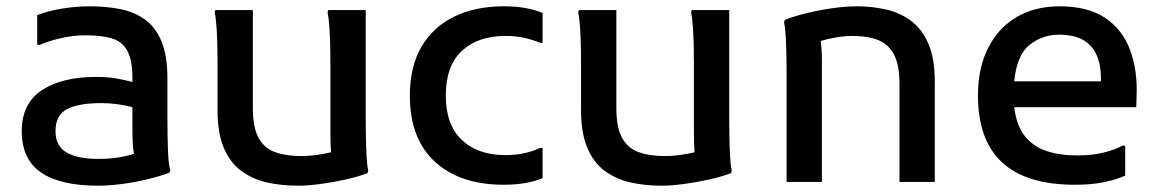

<svg xmlns="http://www.w3.org/2000/svg" viewBox="-20 -577 3676 609"><path d="M291 12Q171 12 110 -30Q49 -72 49 -161Q49 -249 113 -291Q177 -333 284 -333Q321 -333 349.5 -328Q378 -323 400 -317V-329Q400 -387 383.5 -416.5Q367 -446 334 -455.5Q301 -465 251 -465Q211 -465 171 -455.5Q131 -446 107 -435H98V-529Q134 -543 178.5 -550Q223 -557 265 -557Q317 -557 362 -548Q407 -539 440.5 -514.5Q474 -490 492.5 -445Q511 -400 511 -329V-200Q511 -180 511.5 -148Q512 -116 513.5 -85.5Q515 -55 520 -37L517 -29Q484 -17 444 -7.5Q404 2 364 7Q324 12 291 12ZM156 -161Q156 -114 191 -93.5Q226 -73 292 -73Q354 -73 405 -89Q402 -105 401 -123.5Q400 -142 400 -167V-237Q378 -243 352 -246.5Q326 -250 303 -250Q228 -250 192 -230.5Q156 -211 156 -161Z M925 12Q872 12 826 1.5Q780 -9 744.5 -35.5Q709 -62 689.5 -109Q670 -156 670 -227V-374Q670 -394 669.5 -425.5Q669 -457 667 -488Q665 -519 661 -537L663 -545H782V-235Q782 -173 800 -140Q818 -107 852.5 -94.5Q887 -82 936 -82Q960 -82 984.5 -85.5Q1009 -89 1030 -94Q1029 -107 1028.5 -123Q1028 -139 1028 -156V-374Q1028 -394 1027.5 -425.5Q1027 -457 1025 -488Q1023 -519 1019 -537L1021 -545H1140V-199Q1140 -179 1140.5 -147.5Q1141 -116 1142.5 -85Q1144 -54 1148 -36L1146 -28Q1118 -17 1078 -8Q1038 1 997 6.5Q956 12 925 12Z M1280 -274Q1280 -366 1317 -429Q1354 -492 1421 -524.5Q1488 -557 1578 -557Q1651 -557 1701 -536V-441H1693Q1673 -450 1645 -456.5Q1617 -463 1583 -463Q1496 -463 1445 -415.5Q1394 -368 1394 -274Q1394 -181 1445 -133Q1496 -85 1583 -85Q1617 -85 1645 -91.5Q1673 -98 1693 -108H1701V-12Q1651 9 1578 9Q1439 9 1359.5 -64Q1280 -137 1280 -274Z M2078 12Q2025 12 1979 1.5Q1933 -9 1897.5 -35.5Q1862 -62 1842.5 -109Q1823 -156 1823 -227V-374Q1823 -394 1822.5 -425.5Q1822 -457 1820 -488Q1818 -519 1814 -537L1816 -545H1935V-235Q1935 -173 1953 -140Q1971 -107 2005.5 -94.5Q2040 -82 2089 -82Q2113 -82 2137.5 -85.5Q2162 -89 2183 -94Q2182 -107 2181.5 -123Q2181 -139 2181 -156V-374Q2181 -394 2180.5 -425.5Q2180 -457 2178 -488Q2176 -519 2172 -537L2174 -545H2293V-199Q2293 -179 2293.5 -147.5Q2294 -116 2295.5 -85Q2297 -54 2301 -36L2299 -28Q2271 -17 2231 -8Q2191 1 2150 6.5Q2109 12 2078 12Z M2475 0V-343Q2475 -363 2474.5 -394.5Q2474 -426 2472.5 -457Q2471 -488 2467 -506L2469 -514Q2497 -525 2537.5 -535Q2578 -545 2620.5 -551Q2663 -557 2697 -557Q2747 -557 2792 -546.5Q2837 -536 2871.5 -509.5Q2906 -483 2925.5 -436.5Q2945 -390 2945 -318V0H2833V-311Q2833 -372 2815 -405Q2797 -438 2764 -450.5Q2731 -463 2685 -463Q2660 -463 2633 -458.5Q2606 -454 2583 -447Q2587 -419 2587 -383V0Z M3389 9Q3082 9 3082 -274Q3082 -361 3114 -424.5Q3146 -488 3204 -522.5Q3262 -557 3341 -557Q3430 -557 3485 -520.5Q3540 -484 3564.5 -418.5Q3589 -353 3585 -267L3584 -237H3197Q3204 -179 3230.5 -145.5Q3257 -112 3299.5 -98Q3342 -84 3396 -84Q3446 -84 3482.5 -93.5Q3519 -103 3540 -115H3549V-20Q3523 -8 3483.5 0.5Q3444 9 3389 9ZM3340 -467Q3286 -467 3245.5 -434.5Q3205 -402 3197 -319H3472V-327Q3472 -467 3340 -467Z"/></svg>

Font: Kufam Medium
Style: Regular
Weight: 500
Designer: Wael Morcos, Artur Schmal
Foundry: Original Type
Version: Version 1.300; ttfautohint (v1.8.3)